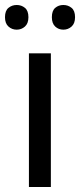

<svg xmlns="http://www.w3.org/2000/svg" viewBox="-31 -750 321 770"><path d="M173 0H85V-536H173ZM-11 -681Q-11 -707 3 -718.5Q17 -730 36 -730Q55 -730 69 -718.5Q83 -707 83 -681Q83 -656 69 -643.5Q55 -631 36 -631Q17 -631 3 -643.5Q-11 -656 -11 -681ZM177 -681Q177 -707 190.5 -718.5Q204 -730 223 -730Q242 -730 256 -718.5Q270 -707 270 -681Q270 -656 256 -643.5Q242 -631 223 -631Q204 -631 190.5 -643.5Q177 -656 177 -681Z"/></svg>

Font: Noto Music
Style: Regular
Weight: 400
Designer: Monotype Design Team, Benjamin Yang
Foundry: Monotype Imaging Inc.
Version: Version 2.002; ttfautohint (v1.8.4.7-5d5b)